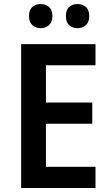

<svg xmlns="http://www.w3.org/2000/svg" viewBox="-20 -933 549 953"><path d="M454 0H85V-714H454V-609H208V-424H438V-319H208V-105H454ZM124 -853Q124 -884 141 -898.5Q158 -913 182 -913Q206 -913 223 -898.5Q240 -884 240 -853Q240 -823 223 -808Q206 -793 182 -793Q158 -793 141 -808Q124 -823 124 -853ZM307 -853Q307 -884 323.5 -898.5Q340 -913 365 -913Q389 -913 406 -898.5Q423 -884 423 -853Q423 -823 406 -808Q389 -793 365 -793Q340 -793 323.5 -808Q307 -823 307 -853Z"/></svg>

Font: Noto Sans Tamil SemiCondensed SemiBold
Style: Regular
Weight: 600
Width: 4
Designer: Jelle Bosma - Monotype Design Team
Foundry: Monotype Imaging Inc.
Version: Version 2.004; ttfautohint (v1.8.4.7-5d5b)